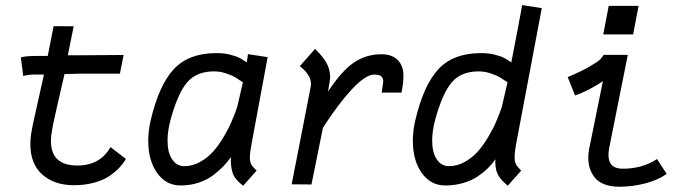

<svg xmlns="http://www.w3.org/2000/svg" viewBox="-20 -709 2628 738"><path d="M184.1 -231.4 180.7 -211.9Q175.8 -188 175.8 -167Q175.8 -72.8 277.3 -72.8Q364.7 -72.8 404.8 -143.6L463.9 -98.1Q454.1 -81.1 439.2 -64.9Q424.3 -48.8 400.9 -32.7Q377.4 -16.6 341.8 -6.8Q306.2 2.9 263.7 2.9Q189.5 2.9 143.1 -37.6Q96.7 -78.1 96.7 -155.3Q96.7 -180.2 102.5 -210.4L106.4 -231.4Q111.8 -253.9 124.5 -312.7Q137.2 -371.6 148.9 -422.4H110.4Q89.8 -422.4 69.3 -417L60.1 -488.3Q77.1 -494.1 124.5 -494.1H163.6Q167 -511.2 174.8 -551.3Q182.6 -591.3 186 -608.4L263.2 -607.9Q252.9 -556.2 240.7 -496.6H300.3L446.3 -497.6H455.1L440.9 -425.8H286.6Q275.4 -425.8 257.3 -425Q239.3 -424.3 228 -424.3Q213.9 -364.7 199.2 -299.1Q184.6 -233.4 184.1 -231.4Z M636.2 -251Q624 -205.6 624 -168.9Q624 -123 641.6 -96.7Q659.2 -70.3 688.5 -70.3Q720.2 -70.3 749.3 -86.7Q778.3 -103 799.3 -126.5Q820.3 -149.9 839.6 -182.6Q858.9 -215.3 870.1 -241.7Q881.3 -268.1 891.6 -296.9L913.6 -392.6Q896 -404.8 884.3 -411.9Q872.6 -418.9 849.4 -426.8Q826.2 -434.6 802.7 -434.6Q735.4 -434.6 699.5 -392.6Q663.6 -350.6 636.2 -251ZM1008.8 -489.3 950.2 -173.8Q940.4 -124 940.4 -104.5Q940.4 -86.9 946 -76.9Q951.7 -66.9 966.3 -53.2L914.6 4.9Q912.6 3.4 904.3 -3.7Q896 -10.7 893.1 -13.9Q890.1 -17.1 883.8 -25.6Q877.4 -34.2 874.8 -42.2Q872.1 -50.3 869.6 -63.7Q867.2 -77.1 867.2 -93.3Q867.2 -101.1 867.7 -105.5Q855 -86.9 839.4 -70.6Q823.7 -54.2 799.8 -35.9Q775.9 -17.6 743.4 -6.8Q710.9 3.9 674.3 3.9Q618.2 3.9 584 -44.2Q549.8 -92.3 549.8 -167.5Q549.8 -206.1 559.1 -246.1Q590.8 -381.8 648.2 -443.4Q705.6 -504.9 812.5 -504.9Q840.8 -504.9 865 -498.8Q889.2 -492.7 900.9 -486.3Q912.6 -480 928.2 -469.2Q931.2 -483.9 933.1 -501Z M1240.7 -356.9Q1293.5 -437 1340.6 -468.8Q1387.7 -500.5 1446.3 -500.5Q1486.3 -500.5 1508.5 -478.5Q1530.8 -456.5 1530.8 -417Q1530.8 -391.1 1523.9 -356Q1523.9 -355.5 1523.7 -354.5Q1523.4 -353.5 1523.4 -353H1447.3Q1453.1 -391.6 1453.1 -395Q1453.1 -408.7 1445.6 -415.5Q1438 -422.4 1419.4 -422.4Q1384.8 -422.4 1331.8 -365Q1278.8 -307.6 1221.2 -217.8L1177.2 0L1101.1 -0.5L1173.8 -373Q1175.3 -379.9 1175.3 -386.2Q1175.3 -421.9 1132.3 -454.6L1190.9 -521Q1202.1 -510.3 1209.7 -501.7Q1217.3 -493.2 1227.8 -478.5Q1238.3 -463.9 1243.7 -446.5Q1249 -429.2 1249 -410.2Q1249 -403.8 1240.7 -356.9Z M1653.3 -251Q1641.1 -205.6 1641.1 -168.9Q1641.1 -123 1658.7 -96.7Q1676.3 -70.3 1705.6 -70.3Q1737.3 -70.3 1766.4 -86.7Q1795.4 -103 1816.4 -126.5Q1837.4 -149.9 1856.7 -182.6Q1876 -215.3 1887.2 -241.7Q1898.4 -268.1 1908.7 -296.9L1930.7 -392.6Q1913.1 -404.8 1901.4 -411.9Q1889.6 -418.9 1866.5 -426.8Q1843.3 -434.6 1819.8 -434.6Q1752.4 -434.6 1716.6 -392.6Q1680.7 -350.6 1653.3 -251ZM2062.5 -677.7 1967.3 -173.8Q1958 -127 1958 -104.5Q1958 -86.9 1963.6 -76.9Q1969.2 -66.9 1983.4 -53.2L1931.6 4.9Q1931.2 4.4 1925.5 -0.5Q1919.9 -5.4 1918.9 -6.6Q1918 -7.8 1912.8 -12.7Q1907.7 -17.6 1906 -19.8Q1904.3 -22 1900.1 -27.6Q1896 -33.2 1894.5 -36.6Q1893.1 -40 1890.4 -46.1Q1887.7 -52.2 1886.7 -57.6Q1885.7 -63 1884.8 -70.1Q1883.8 -77.1 1883.8 -84.5Q1883.8 -92.3 1884.3 -96.7Q1872.1 -79.1 1856.2 -63.2Q1840.3 -47.4 1816.7 -31.2Q1793 -15.1 1760.5 -5.6Q1728 3.9 1691.4 3.9Q1635.3 3.9 1601.1 -44.2Q1566.9 -92.3 1566.9 -167.5Q1566.9 -206.1 1576.2 -246.1Q1607.9 -381.8 1665.3 -443.4Q1722.7 -504.9 1829.6 -504.9Q1857.9 -504.9 1882.1 -498.8Q1906.2 -492.7 1918 -486.3Q1929.7 -480 1945.3 -469.2Q1947.8 -480 1967 -581.5Q1986.3 -683.1 1986.8 -689.5Z M2319.8 -686.5H2434.6L2413.6 -576.7H2298.8ZM2393.1 -498 2321.3 -138.7Q2318.8 -127 2318.8 -113.3Q2318.8 -60.5 2373.5 -60.5Q2449.2 -60.5 2505.4 -97.7L2542.5 -40.5Q2507.8 -16.1 2458.7 -3.7Q2409.7 8.8 2360.8 8.8Q2327.1 8.8 2303 -0.7Q2278.8 -10.3 2265.9 -26.9Q2252.9 -43.5 2247.1 -62Q2241.2 -80.6 2241.2 -102.1Q2241.2 -121.1 2244.6 -136.7L2297.4 -397Q2282.2 -385.7 2248.8 -367.9Q2215.3 -350.1 2190.4 -342.3L2162.1 -412.6Q2214.4 -434.6 2246.1 -453.1Q2277.8 -471.7 2285.9 -479.7Q2293.9 -487.8 2300.3 -498Z"/></svg>

Font: Fantasque Sans Mono
Style: Italic
Weight: 400
Italic angle: -11°
Monospace: yes
Designer: Jany Belluz
Version: Version 1.8.0 ; ttfautohint (v1.8.2)